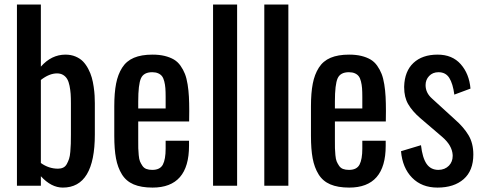

<svg xmlns="http://www.w3.org/2000/svg" viewBox="-20 -830 2161 858"><path d="M55.7 0V-809.6H162.6V-532.2Q210 -585.9 272.5 -585.9Q297.4 -585.9 317.6 -577.4Q337.9 -568.8 351.1 -555.2Q364.3 -541.5 374.5 -522Q384.8 -502.4 390.1 -483.4Q395.5 -464.4 398.7 -441.9Q401.9 -419.4 402.8 -402.8Q403.8 -386.2 403.8 -368.7V-229Q403.8 8.3 260.7 8.3Q209 8.3 162.6 -42.5V0ZM162.6 -101.6Q197.8 -76.2 239.3 -76.2Q252.4 -76.2 262.5 -81.1Q272.5 -85.9 278.6 -97.2Q284.7 -108.4 288.6 -120.1Q292.5 -131.8 294.2 -151.6Q295.9 -171.4 296.4 -187.5Q296.9 -203.6 296.9 -228.5V-368.7Q296.9 -393.1 295.7 -410.6Q294.4 -428.2 290.8 -446.5Q287.1 -464.8 280.5 -476.3Q273.9 -487.8 262.5 -494.9Q251 -502 234.9 -502Q200.2 -502 162.6 -472.7Z M490.7 -222.7V-355Q490.7 -415 498.8 -456.3Q506.8 -497.6 525.9 -527.6Q544.9 -557.6 578.4 -571.8Q611.8 -585.9 661.1 -585.9Q691.9 -585.9 715.8 -580.1Q739.7 -574.2 757.1 -564Q774.4 -553.7 786.6 -536.4Q798.8 -519 806.4 -499.8Q814 -480.5 818.4 -452.9Q822.8 -425.3 824.2 -397.9Q825.7 -370.6 825.7 -334L825.2 -287.1H597.7V-210Q597.7 -208 597.7 -203.6Q597.7 -179.2 597.9 -167.5Q598.1 -155.8 599.9 -137Q601.6 -118.2 605.5 -108.9Q609.4 -99.6 616.2 -89.4Q623 -79.1 634 -75Q645 -70.8 660.6 -70.8Q695.3 -70.8 707.8 -94.5Q720.2 -118.2 720.2 -166V-201.2H824.7V-178.7Q824.7 8.3 661.6 8.3Q610.8 8.3 577.1 -6.1Q543.5 -20.5 524.7 -51Q505.9 -81.5 498.3 -122.3Q490.7 -163.1 490.7 -222.7ZM597.7 -345.2H720.2V-397.5Q720.2 -420.4 719 -436Q717.8 -451.7 714.1 -466.3Q710.4 -481 704.1 -489.3Q697.8 -497.6 686.8 -502.4Q675.8 -507.3 660.2 -507.3Q622.1 -507.3 609.9 -480Q597.7 -452.6 597.7 -376.5Z M932.1 0V-809.6H1039.6V0Z M1161.1 0V-809.6H1268.6V0Z M1369.6 -222.7V-355Q1369.6 -415 1377.7 -456.3Q1385.7 -497.6 1404.8 -527.6Q1423.8 -557.6 1457.3 -571.8Q1490.7 -585.9 1540 -585.9Q1570.8 -585.9 1594.7 -580.1Q1618.7 -574.2 1636 -564Q1653.3 -553.7 1665.5 -536.4Q1677.7 -519 1685.3 -499.8Q1692.9 -480.5 1697.3 -452.9Q1701.7 -425.3 1703.1 -397.9Q1704.6 -370.6 1704.6 -334L1704.1 -287.1H1476.6V-210Q1476.6 -208 1476.6 -203.6Q1476.6 -179.2 1476.8 -167.5Q1477.1 -155.8 1478.8 -137Q1480.5 -118.2 1484.4 -108.9Q1488.3 -99.6 1495.1 -89.4Q1502 -79.1 1512.9 -75Q1523.9 -70.8 1539.6 -70.8Q1574.2 -70.8 1586.7 -94.5Q1599.1 -118.2 1599.1 -166V-201.2H1703.6V-178.7Q1703.6 8.3 1540.5 8.3Q1489.7 8.3 1456.1 -6.1Q1422.4 -20.5 1403.6 -51Q1384.8 -81.5 1377.2 -122.3Q1369.6 -163.1 1369.6 -222.7ZM1476.6 -345.2H1599.1V-397.5Q1599.1 -420.4 1597.9 -436Q1596.7 -451.7 1593 -466.3Q1589.4 -481 1583 -489.3Q1576.7 -497.6 1565.7 -502.4Q1554.7 -507.3 1539.1 -507.3Q1501 -507.3 1488.8 -480Q1476.6 -452.6 1476.6 -376.5Z M1772 -154.3 1861.3 -181.2Q1867.7 -125 1886.2 -97.9Q1904.8 -70.8 1939.5 -70.8Q1968.3 -71.3 1986.3 -89.8Q2002.9 -107.4 2002.9 -132.8Q2002.9 -134.8 2002.9 -137.2Q2000.5 -180.2 1956.1 -218.3L1857.4 -302.7Q1822.3 -333 1803.7 -365.2Q1786.1 -396 1786.1 -439.5Q1786.1 -441.9 1786.1 -443.8Q1788.1 -511.7 1827.6 -548.8Q1867.2 -585.9 1935.5 -585.9Q2001 -585.9 2038.8 -543.2Q2076.7 -500.5 2082.5 -434.1L2010.3 -407.2Q2003.9 -456.1 1987.8 -481.7Q1971.7 -507.3 1939.5 -507.3Q1913.6 -507.3 1897.5 -490.2Q1881.8 -473.6 1881.8 -449.7Q1881.8 -415 1910.6 -389.6L2013.2 -295.9Q2051.8 -262.2 2073.5 -226.1Q2095.2 -189.9 2095.2 -139.6Q2095.2 -67.4 2052 -29.5Q2008.8 8.3 1935.1 8.3Q1864.7 8.3 1821.5 -35.9Q1778.3 -80.1 1772 -154.3Z"/></svg>

Font: Oswald Regular
Style: Regular
Weight: 400
Designer: Vernon Adams
Foundry: Vernon Adams
Version: 3.0; ttfautohint (v0.95) -l 8 -r 50 -G 200 -x 0 -w "G" -W -c